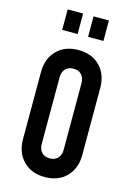

<svg xmlns="http://www.w3.org/2000/svg" viewBox="-145 -1054 789 1142"><g transform="rotate(15 249.5 -483.0)"><path d="M249.5 16Q166.5 16 116.8 -35Q67 -86 67 -169V-581Q67 -664.5 116.8 -715.2Q166.5 -766 249.5 -766Q333 -766 382.5 -715.2Q432 -664.5 432 -581V-169Q432 -86 382.5 -35Q333 16 249.5 16ZM249.5 -99Q281 -99 299 -118.2Q317 -137.5 317 -169V-581Q317 -612.5 299 -631.8Q281 -651 249.5 -651Q218 -651 200 -631.8Q182 -612.5 182 -581V-169Q182 -137.5 200 -118.2Q218 -99 249.5 -99ZM124 -856.5V-982.5H219V-856.5ZM283.5 -856.5V-982.5H378V-856.5Z"/></g></svg>

Font: Mohave SemiBold
Style: Regular
Weight: 600
Designer: Gumpita Rahayu
Foundry: Tokotype
Version: Version 2.003